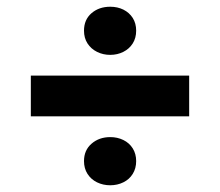

<svg xmlns="http://www.w3.org/2000/svg" viewBox="-20 -622 660 576"><path d="M232 -138.7Q232 -171.4 254.7 -191Q277.4 -210.7 310.8 -210.7Q332.1 -210.7 350 -202Q368 -193.2 378.2 -176.9Q388.5 -160.5 388.5 -138.7Q388.5 -116.8 378.2 -100.3Q368 -83.8 350 -75Q332.1 -66.2 310.6 -66.2Q289.2 -66.2 271.1 -75Q253.1 -83.8 242.5 -100.3Q232 -116.8 232 -138.7ZM232 -530Q232 -563 254.5 -582.4Q277 -601.8 310.8 -601.8Q332.5 -601.8 350.2 -593.1Q367.8 -584.3 378.2 -568.2Q388.5 -552 388.5 -530Q388.5 -508 378.2 -491.7Q367.8 -475.3 350 -466.4Q332.1 -457.4 310.6 -457.4Q289.2 -457.4 271.1 -466.4Q253.1 -475.3 242.5 -491.7Q232 -508 232 -530ZM72.5 -395.1H547.5V-273H72.5Z"/></svg>

Font: Monaspace Xenon Var
Style: Regular
Weight: 400
Designer: Riley Cran and the Lettermatic Team
Version: Version 1.000 (Monaspace Xenon Var)